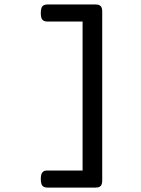

<svg xmlns="http://www.w3.org/2000/svg" viewBox="-20 -661 640 873"><path d="M355.5 -563H196.3Q179.2 -563 172.4 -571.8Q165.5 -580.1 165.5 -601.6Q165.5 -622.1 171.9 -631.3Q178.7 -640.6 196.3 -640.6H414.1Q430.7 -640.6 437.7 -633.3Q444.8 -626 444.8 -608.4V159.7Q444.8 177.2 437.7 184.6Q430.7 191.9 414.1 191.9H196.3Q179.2 191.9 172.4 183.1Q165.5 173.8 165.5 152.8Q165.5 131.3 172.9 122.6Q176.3 118.2 181.9 116.2Q187.5 114.3 196.3 114.3H355.5Z"/></svg>

Font: Courier Prime Medium
Style: Regular
Weight: 500
Designer: Alan Dague-Greene
Foundry: Quote-Unquote Apps
Version: Version 1.202